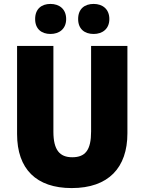

<svg xmlns="http://www.w3.org/2000/svg" viewBox="-20 -948 735 978"><path d="M159 -851C159 -800 192 -775 237 -775C282 -775 317 -801 317 -851C317 -902 282 -928 237 -928C192 -928 159 -903 159 -851ZM378 -851C378 -801 410 -775 457 -775C502 -775 537 -801 537 -851C537 -902 502 -928 457 -928C411 -928 378 -903 378 -851ZM629 -269V-714H444V-278C444 -184 415 -147 348 -147C284 -147 252 -184 252 -277V-714H67V-265C67 -87 165 10 345 10C533 10 629 -94 629 -269Z"/></svg>

Font: Noto Sans Georgian SemiCondensed Black
Style: Regular
Weight: 900
Width: 4
Designer: Monotype Design Team, Akaki Razmadze
Foundry: Google LLC
Version: Version 2.005